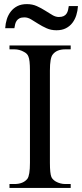

<svg xmlns="http://www.w3.org/2000/svg" viewBox="-20 -919 401 939"><path d="M325.7 -19V0H26.4V-19H50.3Q93.3 -19 113.8 -44.4Q126.5 -61.5 126.5 -123V-573.7Q126.5 -626.5 118.7 -643.1Q113.8 -656.7 97.7 -665Q75.7 -677.7 50.3 -677.7H26.4V-696.8H325.7V-677.7H299.8Q256.8 -677.7 237.8 -652.3Q224.1 -635.7 224.1 -573.7V-123Q224.1 -70.3 231.4 -53.2Q236.8 -41 252.9 -31.2Q274.9 -19 299.8 -19ZM267.6 -835.9Q282.2 -835.9 291.3 -840.3Q300.3 -844.7 305.4 -852.3Q310.5 -859.9 312.7 -869.4Q314.9 -878.9 316.4 -889.2H361.3Q359.9 -866.2 353.3 -845Q346.7 -823.7 334 -807.1Q321.3 -790.5 302.2 -780.8Q283.2 -771 256.3 -771Q229.5 -771 207.8 -780.8Q186 -790.5 167.2 -802.5Q148.4 -814.5 132.1 -824.2Q115.7 -834 99.6 -834Q84.5 -834 75.7 -829.6Q66.9 -825.2 61.8 -817.9Q56.6 -810.5 54.2 -801Q51.8 -791.5 50.3 -781.2H5.4Q6.8 -804.2 13.4 -825.2Q20 -846.2 33 -862.8Q45.9 -879.4 65.2 -889.2Q84.5 -898.9 111.3 -898.9Q138.2 -898.9 159.9 -889.2Q181.6 -879.4 200.4 -867.4Q219.2 -855.5 235.6 -845.7Q252 -835.9 267.6 -835.9Z"/></svg>

Font: KhunPaOh
Style: Regular
Weight: 400
Designer: Khon Soe Zaw Thu
Version: Version 1.00 July 11, 2016, initial release